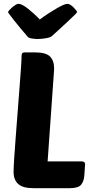

<svg xmlns="http://www.w3.org/2000/svg" viewBox="-20 -984 488 1004"><path d="M155 0Q99 0 75 -22Q51 -44 51 -85Q51 -105 54 -153.5Q57 -202 62 -264Q67 -326 72 -395Q77 -464 82 -525Q87 -586 90 -632Q93 -678 93 -695Q93 -710 109 -710H164Q220 -710 241.5 -688.5Q263 -667 263 -625Q263 -620 262.5 -616Q262 -612 262 -607L229 -140H409Q415 -140 420 -136.5Q425 -133 425 -126L421 -67Q419 -37 404.5 -18.5Q390 0 345 0ZM77 -964Q86 -964 99 -957Q112 -950 126.5 -938.5Q141 -927 157 -912.5Q173 -898 188 -882Q209 -898 231.5 -912.5Q254 -927 273.5 -938.5Q293 -950 308.5 -957Q324 -964 333 -964Q340 -964 348.5 -958.5Q357 -953 364.5 -945.5Q372 -938 377.5 -931Q383 -924 383 -921Q383 -918 370 -905.5Q357 -893 337.5 -874.5Q318 -856 295 -835Q272 -814 251 -795Q243 -788 220 -784Q197 -780 175 -780Q162 -780 144.5 -783Q127 -786 122 -795Q104 -816 86 -837.5Q68 -859 54 -877Q40 -895 31 -907Q22 -919 22 -921Q22 -923 28 -930Q34 -937 42.5 -944.5Q51 -952 60.5 -958Q70 -964 77 -964Z"/></svg>

Font: Poetsen One
Style: Regular
Weight: 400
Designer: Pablo Impallari, Rodrigo Fuenzalida
Foundry: Pablo Impallari, Rodrigo Fuenzalida
Version: Version 1.001; ttfautohint (v0.93) -l 8 -r 50 -G 200 -x 14 -